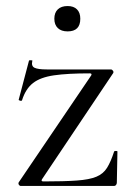

<svg xmlns="http://www.w3.org/2000/svg" viewBox="-20 -616 445 636"><path d="M42 -12 282 -366Q286 -373 277 -373Q204 -373 159 -366.5Q114 -360 89.5 -341Q65 -322 53 -284Q52 -281 46.5 -282.5Q41 -284 42 -286L76 -415Q77 -417 83 -416.5Q89 -416 87 -414Q83 -397 94.5 -391.5Q106 -386 135 -386Q171 -386 223.5 -386Q276 -386 347 -386Q351 -386 354 -382Q357 -378 355 -374L119 -22Q115 -15 124 -15Q193 -15 234.5 -18Q276 -21 299 -30.5Q322 -40 334.5 -60Q347 -80 358 -114Q359 -116 364 -116Q369 -116 369 -114L367 -11Q367 -7 364.5 -3.5Q362 0 358 0Q311 0 258 0Q205 0 152 0Q99 0 49 0Q45 0 42.5 -4Q40 -8 42 -12ZM204 -512Q183 -512 171.5 -523Q160 -534 160 -554Q160 -574 171.5 -585Q183 -596 204 -596Q224 -596 235 -585Q246 -574 246 -554Q246 -512 204 -512Z"/></svg>

Font: Cormorant Light
Style: Regular
Weight: 400
Version: Version 4.000